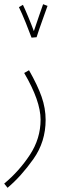

<svg xmlns="http://www.w3.org/2000/svg" viewBox="-32 -663 311 913"><path d="M142 -486Q152 -518 169.5 -566.5Q187 -615 194 -635L173 -643Q168 -630 154.5 -590Q141 -550 129 -515Q118 -545 102 -583.5Q86 -622 77 -640L58 -629Q73 -598 90 -556Q107 -514 118 -484ZM185 -93Q185 -148 166 -202.5Q147 -257 106 -329L83 -316Q161 -183 161 -94Q161 -4 110 73.5Q59 151 -12 210L4 230Q69 175 127 93Q185 11 185 -93Z"/></svg>

Font: Noto Sans Arabic Condensed Thin
Style: Regular
Weight: 250
Width: 3
Designer: Nadine Chahine
Foundry: Monotype Imaging Inc.
Version: 1.001